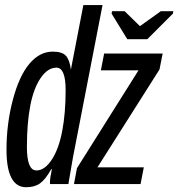

<svg xmlns="http://www.w3.org/2000/svg" viewBox="-20 -745 722 777"><path d="M431.6 -689.9 433.6 -699.7H484.4L545.9 -639.6H546.9L630.9 -699.7H681.6L679.7 -689.9L576.2 -586.4H495.1ZM187.5 -60.5Q163.6 -18.1 141.6 -2.7Q119.6 12.7 85.9 12.7Q6.3 12.7 6.3 -139.2Q6.3 -244.1 32 -341.1Q57.6 -438 99.1 -487.1Q140.6 -536.1 193.4 -536.1Q230.5 -536.1 245.8 -520.3Q261.2 -504.4 266.6 -465.8H267.6L269.5 -477.1L317.4 -724.6H395L275.4 -108.9L259.3 -15.1L256.8 0H182.6L182.1 -4.9Q182.1 -23.9 189.9 -60.5ZM88.9 -149.9Q88.9 -55.2 127.4 -55.2Q160.6 -55.2 189.2 -98.4Q217.8 -141.6 231.7 -214.4Q245.6 -287.1 245.6 -379.9Q245.6 -471.2 208.5 -471.2Q173.3 -471.2 144.8 -429.7Q116.2 -388.2 102.5 -317.1Q88.9 -246.1 88.9 -149.9ZM279.3 0 291.5 -64.5 540.5 -460.4H388.2L401.4 -528.3H638.2L625.5 -463.9L374.5 -67.9H562L548.8 0Z"/></svg>

Font: Liberation Mono
Style: Italic
Weight: 400
Italic angle: -12°
Monospace: yes
Designer: Steve Matteson
Foundry: Ascender Corporation
Version: Version 2.1.5